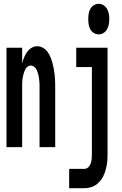

<svg xmlns="http://www.w3.org/2000/svg" viewBox="-20 -770 640 1005"><path d="M497 -590Q483 -590 471 -597.5Q459 -605 452.5 -617Q446 -629 444 -642.5Q442 -656 442 -670Q442 -684 444 -697.5Q446 -711 452.5 -723Q459 -735 471 -742.5Q483 -750 497 -750Q510 -750 522 -742.5Q534 -735 540.5 -723Q547 -711 549.5 -697.5Q552 -684 552 -670Q552 -656 549.5 -642.5Q547 -629 540.5 -617Q534 -605 522 -597.5Q510 -590 497 -590ZM14 0V-520H96V-438Q100 -454 106 -469Q112 -484 121.5 -497.5Q131 -511 145 -519.5Q159 -528 175 -528Q191 -528 205.5 -519.5Q220 -511 229.5 -497.5Q239 -484 245 -469Q251 -454 255 -438.5Q259 -423 262 -407Q265 -391 266.5 -375Q268 -359 268.5 -342.5Q269 -326 269 -310V0H187V-310Q187 -319 187 -327.5Q187 -336 186 -344.5Q185 -353 184 -361.5Q183 -370 181 -378Q179 -386 176 -394.5Q173 -403 168.5 -410Q164 -417 156.5 -422Q149 -427 141 -427Q133 -427 125.5 -422Q118 -417 114 -410Q110 -403 107 -394.5Q104 -386 102 -378Q100 -370 98.5 -361.5Q97 -353 96.5 -344.5Q96 -336 96 -327.5Q96 -319 96 -310V0ZM342 215V114H421Q433 114 442 105.5Q451 97 455 85Q459 73 460 61.5Q461 50 461 37V-419H379V-520H543V37Q543 53 542 68Q541 83 538 98Q535 113 530.5 127.5Q526 142 519 155.5Q512 169 501.5 180.5Q491 192 478.5 200Q466 208 451 211.5Q436 215 421 215Z"/></svg>

Font: R Plex Mono
Style: Bold
Weight: 700
Monospace: yes
Designer: Belleve Invis
Foundry: Belleve Invis
Version: Version 31.8.0